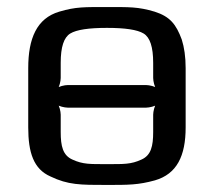

<svg xmlns="http://www.w3.org/2000/svg" viewBox="-20 -514 608 544"><path d="M506 -321C506 -353 502 -380 495 -402C479 -445 462 -467 418 -481C371 -495 346 -494 283 -494C220 -494 195 -495 148 -481C84 -462 60 -405 60 -321V-153C60 -82 75 -35 123 -14C173 10 207 10 283 10C344 10 372 10 419 -3C481 -21 506 -72 506 -153V-321ZM152 -336C152 -381 161 -408 179 -419C197 -430 232 -435 283 -435C334 -435 369 -430 387 -419C405 -408 414 -381 414 -336V-293C414 -284 418 -267 423 -262L425 -264C420 -269 403 -273 394 -273H172C163 -273 146 -269 141 -264L143 -262C148 -267 152 -284 152 -293V-336ZM414 -140C414 -100 408 -74 381 -62C351 -48 330 -49 283 -49C236 -49 215 -48 185 -62C158 -74 152 -100 152 -140V-189C152 -198 148 -215 143 -220L141 -218C146 -213 163 -209 172 -209H394C403 -209 420 -213 425 -218L423 -220C418 -215 414 -198 414 -189V-140Z"/></svg>

Font: Gamestation Storm
Style: Regular
Weight: 400
Designer: Jonas Hecksher
Foundry: Jonas Hecksher, Playtypeª, e-types AS
Version: Version 1.003